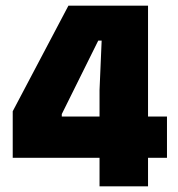

<svg xmlns="http://www.w3.org/2000/svg" viewBox="-20 -659 628 679"><path d="M503.5 0H332V-340.5L339.5 -515.5H327.5L198.5 -255.5V-186L129.5 -247H570.5V-101H25V-265.5L222 -639H503.5Z"/></svg>

Font: Anek Kannada Medium ExtraBold
Style: Regular
Weight: 800
Version: Version 1.003